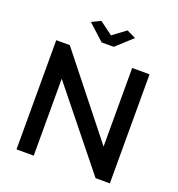

<svg xmlns="http://www.w3.org/2000/svg" viewBox="-159 -1044 1085 1173"><g transform="rotate(20 383.5 -457.5)"><path d="M241 -887 299 -915 384 -852 469 -915 528 -887 424 -792H345ZM594 0 192 -500V0H80V-710H168L574 -198V-709H687V0Z"/></g></svg>

Font: Raleway
Style: Regular
Weight: 600
Designer: Matt McInerney, Pablo Impallari, Rodrigo Fuenzalida
Foundry: Matt McInerney, Pablo Impallari, Rodrigo Fuenzalida
Version: Version 1.000;PS 001.001;hotconv 1.0.56; ttfautohint (v1.5)